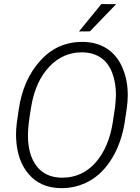

<svg xmlns="http://www.w3.org/2000/svg" viewBox="-20 -930 701 959"><path d="M374.5 -772.9 429.2 -773.4 560.1 -909.2 486.3 -909.7ZM281.7 9.8C283.7 9.8 285.6 9.8 287.6 9.8C337.9 9.8 384.8 -2.4 428.2 -26.9C471.2 -51.3 508.3 -88.4 539.1 -138.7C569.8 -189 590.8 -247.6 602.1 -314.5L613.3 -389.6C616.2 -411.1 618.2 -432.6 618.2 -455.1C618.2 -460.4 617.7 -466.3 617.7 -471.7C616.2 -518.1 606 -561 587.9 -600.1C551.3 -677.7 484.4 -718.8 397 -720.7C395 -720.7 392.6 -720.7 390.6 -720.7C307.6 -720.7 237.8 -689.5 181.2 -627C124 -564 88.4 -482.9 73.7 -383.8L64 -316.4C61.5 -297.4 60.1 -278.8 60.1 -259.8C60.1 -252.4 60.1 -245.6 60.5 -238.8C64 -164.1 85 -104 124 -59.6C162.6 -14.6 215.3 8.3 281.7 9.8ZM543.9 -322.8C531.2 -237.8 502.4 -169.9 458 -118.7C413.1 -67.9 357.4 -42.5 291 -42.5C289.1 -42.5 286.6 -42.5 284.7 -42.5C232.4 -43.9 191.9 -63 163.1 -100.1C134.3 -137.2 119.6 -188.5 119.6 -254.4C119.6 -255.4 119.6 -256.3 119.6 -256.8C119.6 -289.1 125.5 -337.4 136.7 -402.3C151.4 -484.9 181.2 -549.8 226.6 -597.2C271.5 -644.5 325.2 -668.5 387.7 -668.5C389.6 -668.5 392.1 -668.5 394 -668.5C429.7 -667.5 460 -658.2 484.9 -641.1C509.8 -623.5 528.3 -598.6 540.5 -565.9C552.7 -533.2 559.1 -497.1 559.1 -457.5C558.6 -436.5 557.1 -415.5 554.7 -395Z"/></svg>

Font: Roboto Light
Style: Italic
Weight: 300
Italic angle: -12°
Designer: Google
Version: Version 2.137; 2017